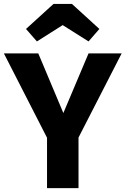

<svg xmlns="http://www.w3.org/2000/svg" viewBox="-27 -968 646 988"><path d="M599 -693.2 377 -260.2V0H215V-259.2L-7 -693.2H170L299 -386.4L428.6 -693.2ZM163 -754.8 106.8 -819 248.2 -947.6H343.4L484.4 -819L428.6 -754.8L295.6 -838.8Z"/></svg>

Font: Firava
Style: Regular
Weight: 400
Designer: Carrois Corporate & Edenspiekermann AG
Foundry: Greg Finn Gibson
Version: Version 5.000